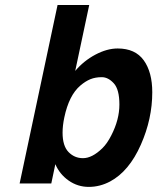

<svg xmlns="http://www.w3.org/2000/svg" viewBox="-20 -730 626 764"><path d="M184.1 0H58.1L209 -710H335L279.3 -447.8Q313 -487.8 359.4 -512.5Q405.8 -537.1 448.2 -537.1Q518.1 -537.1 552 -490Q585.9 -442.9 585.9 -362.8Q585.9 -256.8 540.5 -154.3Q493.7 -48.3 418 -7.8Q377.4 13.7 333.3 13.7Q289.1 13.7 253.2 -11.5Q217.3 -36.6 200.2 -76.7ZM422.9 -191.4Q455.1 -253.9 455.1 -314Q455.1 -374 432.9 -398.4Q410.6 -422.9 385 -422.9Q359.4 -422.9 339.6 -414.8Q319.8 -406.7 299.8 -389.6Q254.4 -351.1 235.8 -262.2Q229 -230 229 -202.1Q229 -149.4 252.7 -125Q276.4 -100.6 310.1 -100.6Q346.7 -100.6 387.2 -140.1Q406.7 -159.2 422.9 -191.4Z"/></svg>

Font: Tuffy
Style: BoldItalic
Weight: 700
Italic angle: -12°
Designer: Thatcher Ulrich, Karoly Barta, Michael Everson
Version: Version 001.271